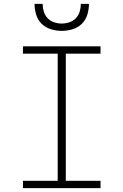

<svg xmlns="http://www.w3.org/2000/svg" viewBox="-20 -975 640 995"><path d="M99 0V-38H279V-697H99V-735H501V-697H321V-38H501V0ZM300 -815Q272 -815 244 -823.5Q216 -832 196 -851.5Q176 -871 167.5 -899Q159 -927 159 -955H201Q201 -935 207 -915Q213 -895 227 -880.5Q241 -866 260.5 -859.5Q280 -853 300 -853Q320 -853 339.5 -859.5Q359 -866 373 -880.5Q387 -895 393 -915Q399 -935 399 -955H441Q441 -927 432.5 -899Q424 -871 404 -851.5Q384 -832 356 -823.5Q328 -815 300 -815Z"/></svg>

Font: Iosevka Curly Slab XLtEx
Style: Regular
Weight: 200
Width: 7
Monospace: yes
Designer: Belleve Invis
Foundry: Belleve Invis
Version: Version 11.1.0; ttfautohint (v1.8.3)